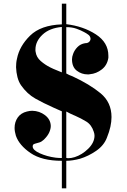

<svg xmlns="http://www.w3.org/2000/svg" viewBox="-20 -863 686 1040"><path d="M315 -731V-843H339V-732Q431 -721 499 -677Q567 -633 567 -561V-550Q561 -510 531.5 -487Q502 -464 467 -461Q464 -460 461 -460H455Q422 -460 396 -480Q370 -500 370 -542Q370 -549 371.5 -556Q373 -563 376 -571Q383 -591 399.5 -608Q416 -625 441 -629Q457 -629 464.5 -638Q472 -647 470 -657Q469 -662 466 -667Q463 -672 457 -676Q453 -679 447.5 -682.5Q442 -686 436 -689Q418 -699 394 -707.5Q370 -716 339 -716V-465Q347 -460 355.5 -456.5Q364 -453 372 -450Q465 -407 524.5 -358Q584 -309 584 -229Q584 -204 578 -176.5Q572 -149 559 -117Q543 -75 501 -46Q459 -17 413 -3Q394 2 375 5Q356 8 339 8V157H315V8Q207 8 145.5 -34Q84 -76 66 -128Q63 -138 61 -149Q59 -160 59 -170Q59 -202 76 -226.5Q93 -251 126 -259Q130 -260 133.5 -260.5Q137 -261 141 -262Q144 -262 147.5 -262.5Q151 -263 155 -263Q194 -262 224 -239Q254 -216 255 -181Q255 -165 247 -146.5Q239 -128 220 -109L217 -106Q205 -95 193.5 -91.5Q182 -88 174 -86Q166 -84 161.5 -81Q157 -78 157 -70Q157 -50 196 -32.5Q235 -15 281 -9Q290 -8 298.5 -7.5Q307 -7 315 -7V-260Q304 -265 292.5 -270Q281 -275 270 -280Q268 -281 266.5 -281.5Q265 -282 264 -283Q216 -304 171.5 -329Q127 -354 94 -401Q81 -420 74.5 -445.5Q68 -471 67 -499Q67 -510 68 -521.5Q69 -533 72 -545Q85 -613 143 -670Q201 -727 315 -731ZM341 -7H344Q345 -6 346 -6H348Q357 -6 366.5 -7.5Q376 -9 385 -12Q425 -25 458 -57.5Q491 -90 492 -127Q492 -130 491.5 -132.5Q491 -135 491 -138Q490 -141 489.5 -143.5Q489 -146 488 -149Q476 -187 447.5 -204.5Q419 -222 387 -236Q386 -236 385 -237Q384 -238 382 -238L360 -248Q349 -253 339 -259V-8Q340 -7 341 -7ZM315 -717Q248 -711 210 -675Q172 -639 172 -595V-588Q172 -585 173 -582Q177 -553 200.5 -532.5Q224 -512 252 -498Q270 -489 287 -482.5Q304 -476 315 -471Z"/></svg>

Font: Fette UNZ Fraktur
Style: Regular
Weight: 900
Foundry: UNZ1 Extensions by Catfonts.de
Version: Version 0.000 2012 initial release